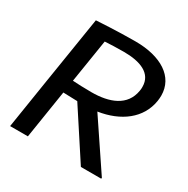

<svg xmlns="http://www.w3.org/2000/svg" viewBox="-151 -793 910 928"><g transform="rotate(30 304.0 -329.0)"><path d="M245.8 -266.7 420 0H533.3L534.2 -5L355 -271.7C475.8 -290 565 -356.7 581.7 -461.7C583.3 -472.5 584.2 -482.5 584.2 -492.5C584.2 -597.5 488.3 -657.5 345.8 -657.5C245 -657.5 143.3 -650.8 128.3 -650L68.3 -274.2L25 0H124.2L166.7 -269.2C190.8 -268.3 218.3 -267.5 245.8 -266.7ZM178.3 -341.7 216.7 -582.5C243.3 -584.2 282.5 -585.8 322.5 -585.8C413.3 -585.8 484.2 -559.2 484.2 -484.2C484.2 -477.5 484.2 -469.2 482.5 -461.7C467.5 -369.2 382.5 -338.3 283.3 -338.3C243.3 -338.3 205 -340 178.3 -341.7Z"/></g></svg>

Font: Boon Medium
Style: Italic
Weight: 500
Italic angle: -9°
Designer: Sungsit Sawaiwan
Foundry: FontUni
Version: Version 3.0